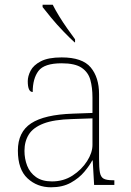

<svg xmlns="http://www.w3.org/2000/svg" viewBox="-20 -786 557 816"><path d="M197 10Q138 10 97 -28Q56 -66 56 -146Q56 -225 112.5 -262Q169 -299 290 -303L373 -306V-371Q373 -414 364 -446.5Q355 -479 327 -498Q299 -517 242 -517Q168 -517 143.5 -484.5Q119 -452 119 -395Q98 -395 98 -441Q98 -462 110 -485.5Q122 -509 153.5 -525.5Q185 -542 242 -542Q330 -542 365.5 -499.5Q401 -457 401 -386V-110Q401 -73 404.5 -53.5Q408 -34 420 -27Q432 -20 459 -20H466V0H380L374 -104H372Q361 -83 338.5 -56Q316 -29 281 -9.5Q246 10 197 10ZM201 -15Q250 -15 288.5 -40Q327 -65 350 -101Q373 -137 373 -170V-283L287 -280Q209 -278 165 -261Q121 -244 102.5 -214.5Q84 -185 84 -145Q84 -111 95.5 -81.5Q107 -52 133 -33.5Q159 -15 201 -15ZM297 -606Q277 -624 249.5 -652.5Q222 -681 198 -710Q174 -739 161 -756V-766H204Q215 -744 231.5 -717Q248 -690 266.5 -664Q285 -638 299 -619V-606Z"/></svg>

Font: Noto Serif Devanagari Thin
Style: Regular
Weight: 100
Designer: Universal Thirst, Indian Type Foundry and the Monotype Design Team
Foundry: Monotype Imaging Inc.
Version: Version 2.004; ttfautohint (v1.8.4.7-5d5b)